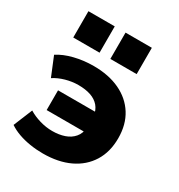

<svg xmlns="http://www.w3.org/2000/svg" viewBox="-177 -857 917 986"><g transform="rotate(30 281.5 -364.0)"><path d="M222 11Q183 11 145.5 5Q108 -1 76 -12.5Q44 -24 19 -41L65 -153Q94 -135 131.5 -124Q169 -113 206 -113Q246 -113 278 -124Q310 -135 330 -158.5Q350 -182 353 -219L363 -192H128V-309H363L353 -284Q348 -320 329 -342Q310 -364 279 -374.5Q248 -385 206 -385Q169 -385 131.5 -374.5Q94 -364 65 -345L19 -457Q57 -482 111.5 -495.5Q166 -509 225 -509Q314 -509 380 -478Q446 -447 482.5 -389Q519 -331 519 -250Q519 -169 482.5 -110.5Q446 -52 379.5 -20.5Q313 11 222 11ZM280 -583V-739H436V-583ZM60 -583V-739H216V-583Z"/></g></svg>

Font: Nunito Sans 10pt Black
Style: Regular
Weight: 900
Designer: Vernon Adams
Foundry: Vernon Adams
Version: Version 3.101;gftools[0.9.27]